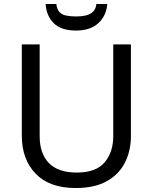

<svg xmlns="http://www.w3.org/2000/svg" viewBox="-20 -938 771 968"><path d="M640 -252Q640 -178 610 -118.5Q580 -59 518.5 -24.5Q457 10 362 10Q229 10 159.5 -62.5Q90 -135 90 -254V-714H180V-251Q180 -164 226.5 -116Q273 -68 367 -68Q464 -68 507.5 -119.5Q551 -171 551 -252V-714H640ZM521 -918Q516 -858 475.5 -821Q435 -784 363 -784Q289 -784 251.5 -820.5Q214 -857 210 -918H264Q267 -891 279.5 -877.5Q292 -864 313.5 -859.5Q335 -855 365 -855Q391 -855 412.5 -860Q434 -865 448.5 -878.5Q463 -892 466 -918Z"/></svg>

Font: Noto Sans Ol Chiki
Style: Regular
Weight: 400
Designer: Monotype Design Team, Lewis McGuffie
Foundry: Monotype Imaging Inc.
Version: Version 2.003